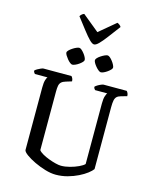

<svg xmlns="http://www.w3.org/2000/svg" viewBox="-161 -1257 1085 1360"><g transform="rotate(15 382.0 -576.5)"><path d="M381.7 0Q346.5 0 304.4 -12.5Q262.2 -25.1 223.5 -43.5Q184.9 -62 159.1 -80.8Q133.3 -99.6 130.8 -112.9V-572.3Q130.8 -608.9 137.1 -627.9Q143.4 -647 148.1 -651H55.7Q52.7 -655.3 49 -659.8Q45.4 -664.3 44.4 -672.8Q49.9 -679.4 62 -686.4Q74 -693.5 86.5 -698.7Q99.1 -704 104.6 -704H309.7Q314.5 -699.2 318.9 -690.5Q323.3 -681.8 323.5 -668.5L281.1 -655.5Q260.2 -649.5 249.7 -639.5Q239.1 -629.5 235.7 -612.9Q232.4 -596.3 232.4 -569.3V-139.9Q241.8 -127.1 263.3 -114.9Q284.8 -102.7 310.8 -93Q336.8 -83.2 361.3 -77.1Q385.8 -71 401.5 -71Q431.4 -71 465.8 -80Q500.2 -89 528.6 -102.4Q557 -115.8 568.2 -128.1V-572.3Q568.2 -608.3 575.2 -627.8Q582.1 -647.3 586.3 -651H497.2Q493.4 -654.7 490.1 -659.9Q486.9 -665 486.1 -672.8Q491.6 -679.4 503.4 -686.5Q515.2 -693.7 527.6 -698.8Q540 -704 545.6 -704H715.1Q719.7 -699.5 724.1 -690.4Q728.5 -681.4 728.5 -668.5L685.3 -656.3Q666 -651 655.9 -641.4Q645.9 -631.8 642.1 -613.5Q638.3 -595.3 638.3 -562.4V-109.6Q628.4 -95.4 604 -76.4Q579.5 -57.5 544.5 -40.2Q509.5 -22.9 467.8 -11.4Q426.1 0 381.7 0ZM502.8 -783.3Q496 -783.3 485.6 -791.5Q475.1 -799.6 464.7 -812Q454.2 -824.3 447.6 -836.2Q441 -848 441 -855.6Q441 -863.2 450 -872.8Q459 -882.3 472.7 -891.2Q486.5 -900.2 499.4 -906Q512.4 -911.7 520.1 -911.7Q527.7 -911.7 537.7 -903.2Q547.7 -894.6 557.2 -882.2Q566.8 -869.8 572.9 -857.5Q579.1 -845.1 579.1 -837.5Q579.1 -830.8 570.6 -821.8Q562 -812.7 549.6 -803.8Q537.2 -794.9 524.4 -789.1Q511.5 -783.3 502.8 -783.3ZM293.6 -783.3Q287 -783.3 276.6 -791.4Q266.2 -799.4 256.2 -811.8Q246.2 -824.1 239 -836Q231.8 -847.9 231.8 -855.6Q231.8 -863.2 241.2 -872.8Q250.7 -882.3 264.1 -891.2Q277.5 -900.2 290.9 -906Q304.2 -911.7 311.9 -911.7Q319.5 -911.7 329.2 -903.6Q338.8 -895.4 348.6 -883.1Q358.5 -870.8 364.7 -858.3Q371 -845.9 371 -837.6Q371 -830.9 362.5 -821.8Q353.9 -812.7 341.5 -803.8Q329 -794.9 315.7 -789.1Q302.4 -783.3 293.6 -783.3ZM405.6 -961.6Q392 -961.6 371.2 -982.8Q350.3 -1004 321.4 -1041.4Q292.5 -1078.8 254.5 -1128.2Q258.1 -1135.3 266.3 -1142.7Q274.5 -1150.2 283.5 -1152.6L406.4 -1052L526.7 -1152.6Q535.9 -1149.4 544.1 -1142.9Q552.3 -1136.3 555.6 -1129.2Q516.7 -1077.8 488.2 -1039.9Q459.6 -1002 439.4 -981.8Q419.1 -961.6 405.6 -961.6Z"/></g></svg>

Font: Texturina Medium
Style: Regular
Weight: 500
Designer: Guillermo Torres Carreño
Foundry: Omnibus-Type
Version: Version 1.003